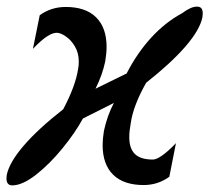

<svg xmlns="http://www.w3.org/2000/svg" viewBox="-22 -546 642 580"><path d="M292 -151Q288 -126 288 -108Q288 -49.5 319.8 -18.2Q351.5 13 412 13Q455 13 489.5 -12L509.5 -113.5Q486 -89 468.2 -76.5Q450.5 -64 440 -64Q402.5 -64 385.5 -80.8Q368.5 -97.5 368.5 -131.5Q368.5 -150 373 -174Q380.5 -227 419.5 -296Q495.5 -356 538.8 -406.2Q582 -456.5 589.5 -494L590.5 -505Q590.5 -516 586.2 -521Q582 -526 573 -526Q554.5 -526 528 -506Q477 -478.5 434.5 -432Q392 -385.5 360.5 -324L266.5 -278Q287.5 -320 296 -361Q300 -386 300 -404Q300 -462.5 268.2 -493.8Q236.5 -525 176.5 -525Q132.5 -525 98 -500L77.5 -398.5Q102 -424 119.2 -435.5Q136.5 -447 149.5 -447Q160.5 -447 176.5 -436.2Q192.5 -425.5 204.2 -405.8Q216 -386 216 -359.5Q216 -348 214 -338Q206.5 -287 169 -216Q93 -156.5 49.8 -106.2Q6.5 -56 -1.5 -18L-2.5 -7.5Q-2.5 14 15 14Q45.5 14 86.8 -18.2Q128 -50.5 166.8 -98Q205.5 -145.5 228.5 -188L322 -235Q302 -197 292 -151Z"/></svg>

Font: JuliaMono
Style: Italic
Weight: 400
Italic angle: -9°
Monospace: yes
Designer: cormullion
Foundry: corm
Version: Version 0.057; ttfautohint (v1.8.4)